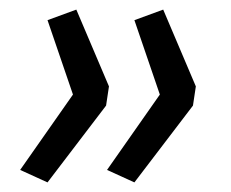

<svg xmlns="http://www.w3.org/2000/svg" viewBox="-20 -466 481 400"><path d="M79 -86 22 -112 132 -269 79 -424 139 -446 207 -286 201 -246ZM260 -86 203 -112 313 -269 260 -424 320 -446 388 -286 382 -246Z"/></svg>

Font: Nunito Sans
Style: Italic
Weight: 400
Italic angle: -9°
Designer: Vernon Adams
Foundry: Vernon Adams
Version: Version 3.006; ttfautohint (v1.8.3)